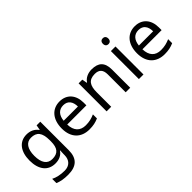

<svg xmlns="http://www.w3.org/2000/svg" viewBox="10 -1548 2599 2599"><g transform="rotate(-45 1309.5 -248.5)"><path d="M275 -546C137 -546 55 -438 55 -267C55 -92 137 10 276 10C349 10 405 -16 442 -71H446C445 -59 443 -21 443 -5V16C443 110 387 167 295 167C218 167 148 152 97 125V206C148 229 212 240 290 240C454 240 530 162 530 9V-536H460L448 -465H443C403 -520 345 -546 275 -546ZM287 -472C395 -472 444 -413 444 -267V-246C444 -117 397 -62 289 -62C195 -62 146 -134 146 -266C146 -398 197 -472 287 -472Z M907 -546C765 -546 670 -440 670 -264C670 -85 775 10 928 10C1001 10 1049 -1 1104 -25V-102C1048 -78 1000 -65 932 -65C825 -65 764 -130 761 -251H1128V-304C1128 -450 1044 -546 907 -546ZM906 -474C995 -474 1035 -412 1036 -321H763C772 -417 822 -474 906 -474Z M1522 -546C1454 -546 1388 -519 1353 -463H1348L1335 -536H1264V0H1352V-278C1352 -403 1390 -472 1509 -472C1591 -472 1629 -429 1629 -343V0H1716V-349C1716 -487 1650 -546 1522 -546Z M1927 -737C1898 -737 1875 -720 1875 -681C1875 -643 1898 -625 1927 -625C1954 -625 1978 -643 1978 -681C1978 -720 1954 -737 1927 -737ZM1970 -536H1882V0H1970Z M2347 -546C2205 -546 2110 -440 2110 -264C2110 -85 2215 10 2368 10C2441 10 2489 -1 2544 -25V-102C2488 -78 2440 -65 2372 -65C2265 -65 2204 -130 2201 -251H2568V-304C2568 -450 2484 -546 2347 -546ZM2346 -474C2435 -474 2475 -412 2476 -321H2203C2212 -417 2262 -474 2346 -474Z"/></g></svg>

Font: Noto Sans Syriac Western
Style: Regular
Weight: 400
Designer: Patrick Giasson and the Monotype Design Team
Foundry: Monotype Imaging Inc.
Version: Version 3.000